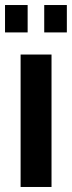

<svg xmlns="http://www.w3.org/2000/svg" viewBox="-32 -744 286 764"><path d="M50 0V-527H173V0ZM-12 -615V-724H78V-615ZM144 -615V-724H234V-615Z"/></svg>

Font: Archivo Condensed
Style: Bold
Weight: 700
Width: 3
Designer: Hector Gatti
Foundry: Omnibus-Type
Version: Version 2.001